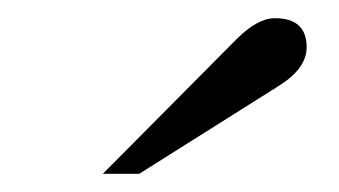

<svg xmlns="http://www.w3.org/2000/svg" viewBox="-20 -698 373 211"><path d="M93 -507 240 -655Q263 -678 282 -678Q317 -678 317 -646Q317 -623 287 -604L133 -507Z"/></svg>

Font: STIX
Style: Regular
Weight: 400
Designer: MicroPress Inc., with final additions and corrections provided by Coen Hoffman, Elsevier (retired)
Version: Version 1.1.1